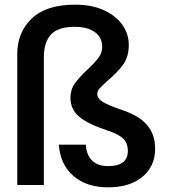

<svg xmlns="http://www.w3.org/2000/svg" viewBox="-20 -793 739 823"><path d="M54 -562Q54 -654 116 -713.5Q178 -773 302 -773Q375 -773 427 -748.5Q479 -724 505.5 -685Q532 -646 532 -601Q532 -549 507.5 -515.5Q483 -482 441 -447Q418 -426 407.5 -414.5Q397 -403 397 -390Q397 -372 418.5 -357.5Q440 -343 502 -322Q577 -297 611 -256.5Q645 -216 645 -155Q645 -81 591 -35.5Q537 10 443 10Q352 10 295.5 -38Q239 -86 232 -173H348Q350 -130 374 -105.5Q398 -81 443 -81Q528 -81 528 -146Q528 -179 508.5 -198.5Q489 -218 437 -235Q355 -262 318.5 -293.5Q282 -325 282 -374Q282 -409 300.5 -435Q319 -461 356 -496Q388 -526 403 -546.5Q418 -567 418 -592Q418 -633 386.5 -655.5Q355 -678 300 -678Q229 -678 198.5 -645Q168 -612 168 -547V0H54Z"/></svg>

Font: Poppins-tnum Medium
Style: Regular
Weight: 500
Designer: Ninad Kale (Devanagari), Jonny Pinhorn (Latin)
Foundry: Indian Type Foundry
Version: Version 4.004